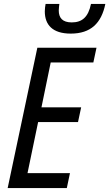

<svg xmlns="http://www.w3.org/2000/svg" viewBox="-20 -957 556 977"><path d="M340 -786C442 -786 496 -839 516 -937H443C429 -869 397 -843 345 -843C298 -843 279 -866 279 -904C279 -915 281 -925 282 -937H212C210 -927 208 -911 208 -899C208 -831 247 -786 340 -786ZM19 0H320L336 -76H120L174 -336H377L393 -411H191L238 -639H455L471 -714H170Z"/></svg>

Font: Noto Sans Display SemiCondensed
Style: Italic
Weight: 400
Width: 4
Italic angle: -12°
Designer: Monotype Design Team
Foundry: Monotype Imaging Inc.
Version: Version 1.900